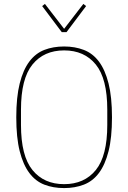

<svg xmlns="http://www.w3.org/2000/svg" viewBox="-20 -947 654 979"><path d="M307 12Q251 12 206 -5.5Q161 -23 129.5 -65Q98 -107 80.5 -176Q63 -245 63 -349Q63 -452 80.5 -521.5Q98 -591 129.5 -633Q161 -675 206 -692.5Q251 -710 307 -710Q362 -710 407.5 -692.5Q453 -675 484.5 -633Q516 -591 533.5 -521.5Q551 -452 551 -349Q551 -245 533.5 -176Q516 -107 484.5 -65Q453 -23 407.5 -5.5Q362 12 307 12ZM307 -8Q410 -8 468.5 -80Q527 -152 527 -310V-388Q527 -546 468.5 -618Q410 -690 307 -690Q204 -690 145.5 -618Q87 -546 87 -388V-310Q87 -152 145.5 -80Q204 -8 307 -8ZM295 -783 195 -916 209 -927 307 -800 405 -927 419 -916 319 -783Z"/></svg>

Font: IBM Plex Sans Condensed Thin
Style: Regular
Weight: 100
Width: 3
Designer: Mike Abbink, Paul van der Laan, Pieter van Rosmalen
Foundry: Bold Monday
Version: Version 1.3